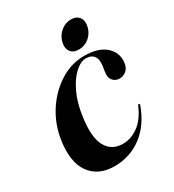

<svg xmlns="http://www.w3.org/2000/svg" viewBox="-155 -701 725 800"><g transform="rotate(-30 208.0 -300.5)"><path d="M282 -439.5Q256.5 -439.5 229 -414.5Q201.5 -389.5 179.8 -344Q158 -298.5 149.5 -236.5Q136 -142.5 160.5 -98Q185 -53.5 239 -53.5Q277.5 -53.5 313 -78.8Q348.5 -104 372.5 -159.5Q375 -165.5 378.5 -164.5Q383.5 -163.5 380.5 -156Q350.5 -74.5 292.8 -32.2Q235 10 162.5 10Q84.5 10 46 -43.5Q7.5 -97 23 -197.5Q33.5 -267 71 -324.8Q108.5 -382.5 163.2 -417.2Q218 -452 280.5 -452Q348.5 -452 382.8 -421.2Q417 -390.5 412.5 -346.5Q410 -320 395.2 -308Q380.5 -296 362.5 -296Q345 -296 333 -307.8Q321 -319.5 322 -340Q323 -356 325.5 -367Q328 -378 328 -395.5Q328 -414 316.5 -426.8Q305 -439.5 282 -439.5ZM276.5 -485.5Q249 -485.5 236.8 -503Q224.5 -520.5 231.5 -548Q238.5 -575.5 260.2 -593.2Q282 -611 308.5 -611Q336 -611 348.2 -593.5Q360.5 -576 353.5 -548Q346.5 -520.5 325.2 -503Q304 -485.5 276.5 -485.5Z"/></g></svg>

Font: Fraunces 144pt S000 SemiBold
Style: Italic
Weight: 600
Italic angle: -16°
Version: Version 1.000; ttfautohint (v1.8.3)